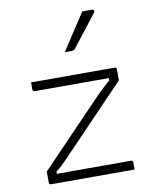

<svg xmlns="http://www.w3.org/2000/svg" viewBox="-91 -904 782 973"><g transform="rotate(-10 300.0 -417.5)"><path d="M82 -526H511Q522 -526 522 -515V-459Q439 -372 356 -286Q273 -200 191 -114Q176 -98 161 -84Q146 -70 130 -58V-47H511Q522 -47 522 -36V0H93Q82 0 82 -11V-67Q164 -153 246 -238Q328 -323 408 -406Q425 -423 440 -437Q455 -451 474 -467V-479H93Q82 -479 82 -490ZM400 -835H450Q458 -835 459.5 -829Q461 -823 456 -817Q433 -787 414.5 -763Q396 -739 376.5 -714.5Q357 -690 330 -655Q324 -647 313 -647H277Q306 -692 337.5 -740Q369 -788 400 -835Z"/></g></svg>

Font: Recursive Mn Lnr St Lt
Style: Regular
Weight: 300
Monospace: yes
Version: Version 1.079;hotconv 1.0.112;makeotfexe 2.5.65598; ttfautoh